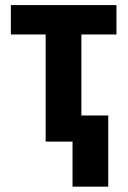

<svg xmlns="http://www.w3.org/2000/svg" viewBox="-20 -548 494 743"><path d="M430.7 -414.6H294.9V0H156.7V-414.6H22V-528.3H430.7ZM398.9 174.3H260.7V-101.1H398.9Z"/></svg>

Font: MAUL Condensed Bold
Style: Condensed Bold
Weight: 700
Designer: MAUL
Version: Version 1.0; 2020; ttfautohint (v1.8.3)